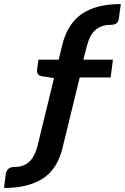

<svg xmlns="http://www.w3.org/2000/svg" viewBox="-152 -756 617 949"><path d="M-132 173 -124 107Q-119 69 -79 69Q-36 69 -8.5 44.5Q19 20 33 -33L115 -370L57 -379Q42 -381 36 -389Q30 -397 31 -410L38 -461H138L156 -535Q182 -639 253 -687.5Q324 -736 445 -736L436 -668Q434 -648 423.5 -640.5Q413 -633 392 -633Q350 -633 321 -609Q292 -585 278 -531L260 -461H406L395 -373H242L158 -29Q133 79 60.5 126Q-12 173 -132 173Z"/></svg>

Font: Aleo
Style: Bold Italic
Weight: 700
Italic angle: -7°
Version: Version 2.001;gftools[0.9.29]